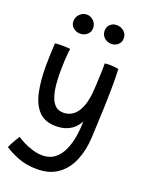

<svg xmlns="http://www.w3.org/2000/svg" viewBox="-181 -811 898 1163"><g transform="rotate(20 268.0 -229.0)"><path d="M206.5 264Q136.5 264 82 242Q27.5 220 -3 198.5Q0.5 189 9 172.8Q17.5 156.5 27 140.5Q36.5 124.5 43 116Q56.5 126 83 139.8Q109.5 153.5 142.8 164Q176 174.5 210.5 174.5Q255 174.5 286 151.2Q317 128 336 88.2Q355 48.5 363.8 -1.5Q372.5 -51.5 373 -104.5Q364.5 -85.5 346.2 -66Q328 -46.5 298 -33.2Q268 -20 224.5 -20Q153 -20 114 -61.8Q75 -103.5 59.8 -175.8Q44.5 -248 44.5 -339.5Q44.5 -374.5 46 -412Q47.5 -449.5 49.5 -489.5Q56 -491 68.5 -491.5Q81 -492 95 -492Q111 -492 126.5 -491.2Q142 -490.5 147.5 -489Q146.5 -483 144.2 -460.2Q142 -437.5 140.2 -405.8Q138.5 -374 138.5 -340Q138.5 -300 142 -259.8Q145.5 -219.5 155.8 -186Q166 -152.5 186 -132.2Q206 -112 239.5 -112Q295.5 -112 328.5 -160.2Q361.5 -208.5 368 -299.5Q370 -323 371.2 -352Q372.5 -381 373.5 -408.5Q374.5 -436 374.8 -455.2Q375 -474.5 374.5 -478.5Q391 -480.5 408 -480.5Q438.5 -480.5 463.5 -474.5Q465.5 -432.5 465.5 -374.5Q465.5 -302.5 462 -209.8Q458.5 -117 454 -28Q449.5 56.5 421.2 122.5Q393 188.5 339.8 226.2Q286.5 264 206.5 264ZM371 -603Q344.5 -603 325.2 -620.2Q306 -637.5 306 -664Q306 -690 322.8 -705.8Q339.5 -721.5 364 -721.5Q391.5 -721.5 411.2 -704.5Q431 -687.5 431 -660.5Q431 -633.5 413 -618.2Q395 -603 371 -603ZM172.5 -596.5Q148 -596.5 128.2 -612.2Q108.5 -628 108.5 -654Q108.5 -681.5 127.8 -700.5Q147 -719.5 172 -719.5Q198.5 -719.5 217 -700.5Q235.5 -681.5 235.5 -654.5Q235.5 -629.5 216.5 -613Q197.5 -596.5 172.5 -596.5Z"/></g></svg>

Font: Grandstander
Style: Regular
Weight: 400
Designer: Tyler Finck
Foundry: Etcetera Type Co
Version: Version 1.200; ttfautohint (v1.8.3)